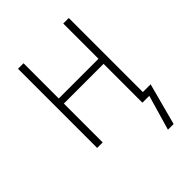

<svg xmlns="http://www.w3.org/2000/svg" viewBox="-205 -632 909 909"><g transform="rotate(-45 250.0 -177.0)"><path d="M80 0H117V-260H383V0H429L378 176H416L472 -34H420V-530H383V-294H117V-530H80Z"/></g></svg>

Font: Noto Sans Mono ExtraCondensed ExtraLight
Style: Regular
Weight: 200
Width: 2
Designer: Monotype Design Team
Foundry: Monotype Imaging Inc.
Version: Version 2.014